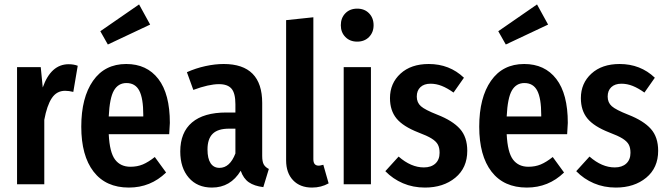

<svg xmlns="http://www.w3.org/2000/svg" viewBox="-20 -832 3012 867"><path d="M331 -535 311 -417Q291 -422 274 -422Q236 -422 214 -389Q192 -356 180 -291V0H57V-529H164L173 -437Q210 -542 290 -542Q313 -542 331 -535Z M744 -226H471Q475 -144 499.5 -111.5Q524 -79 569 -79Q600 -79 625 -89.5Q650 -100 679 -123L730 -53Q660 15 562 15Q458 15 402.5 -57Q347 -129 347 -260Q347 -391 400 -467Q453 -543 550 -543Q643 -543 695 -475.5Q747 -408 747 -277Q747 -268 744 -226ZM627 -313Q627 -388 609 -422.5Q591 -457 551 -457Q514 -457 494.5 -423.5Q475 -390 471 -306H627ZM658 -721 467 -631 433 -691 608 -812Z M1194 -69 1169 13Q1128 8 1103.5 -9Q1079 -26 1067 -61Q1021 15 937 15Q871 15 832.5 -29.5Q794 -74 794 -148Q794 -234 847 -279Q900 -324 1002 -324H1043V-361Q1043 -411 1025.5 -431.5Q1008 -452 969 -452Q923 -452 853 -426L824 -506Q864 -524 907.5 -533.5Q951 -543 990 -543Q1164 -543 1164 -367V-128Q1164 -102 1171 -89.5Q1178 -77 1194 -69ZM1043 -139V-251H1014Q964 -251 940.5 -228Q917 -205 917 -157Q917 -116 931 -95Q945 -74 971 -74Q1018 -74 1043 -139Z M1272 -108V-741L1395 -754V-113Q1395 -84 1419 -84Q1425 -84 1431.5 -86Q1438 -88 1440 -88L1464 -4Q1430 15 1389 15Q1335 15 1303.5 -18Q1272 -51 1272 -108Z M1667 -718Q1667 -686 1646.5 -665Q1626 -644 1593 -644Q1560 -644 1539.5 -665Q1519 -686 1519 -718Q1519 -751 1539.5 -772Q1560 -793 1593 -793Q1626 -793 1646.5 -772Q1667 -751 1667 -718ZM1655 0H1532V-529H1655Z M2075 -481 2028 -414Q2000 -434 1975 -444Q1950 -454 1924 -454Q1895 -454 1878.5 -438.5Q1862 -423 1862 -396Q1862 -369 1880.5 -352.5Q1899 -336 1955 -314Q2024 -287 2057 -250Q2090 -213 2090 -151Q2090 -74 2036 -29.5Q1982 15 1899 15Q1845 15 1799.5 -4.5Q1754 -24 1720 -59L1780 -125Q1836 -76 1894 -76Q1927 -76 1946 -93.5Q1965 -111 1965 -142Q1965 -165 1957 -179.5Q1949 -194 1929 -206.5Q1909 -219 1869 -234Q1800 -261 1770.5 -297Q1741 -333 1741 -389Q1741 -456 1788.5 -499.5Q1836 -543 1916 -543Q2010 -543 2075 -481Z M2541 -226H2268Q2272 -144 2296.5 -111.5Q2321 -79 2366 -79Q2397 -79 2422 -89.5Q2447 -100 2476 -123L2527 -53Q2457 15 2359 15Q2255 15 2199.5 -57Q2144 -129 2144 -260Q2144 -391 2197 -467Q2250 -543 2347 -543Q2440 -543 2492 -475.5Q2544 -408 2544 -277Q2544 -268 2541 -226ZM2424 -313Q2424 -388 2406 -422.5Q2388 -457 2348 -457Q2311 -457 2291.5 -423.5Q2272 -390 2268 -306H2424ZM2455 -721 2264 -631 2230 -691 2405 -812Z M2937 -481 2890 -414Q2862 -434 2837 -444Q2812 -454 2786 -454Q2757 -454 2740.5 -438.5Q2724 -423 2724 -396Q2724 -369 2742.5 -352.5Q2761 -336 2817 -314Q2886 -287 2919 -250Q2952 -213 2952 -151Q2952 -74 2898 -29.5Q2844 15 2761 15Q2707 15 2661.5 -4.5Q2616 -24 2582 -59L2642 -125Q2698 -76 2756 -76Q2789 -76 2808 -93.5Q2827 -111 2827 -142Q2827 -165 2819 -179.5Q2811 -194 2791 -206.5Q2771 -219 2731 -234Q2662 -261 2632.5 -297Q2603 -333 2603 -389Q2603 -456 2650.5 -499.5Q2698 -543 2778 -543Q2872 -543 2937 -481Z"/></svg>

Font: Fira Sans Compressed Medium
Style: Regular
Weight: 500
Width: 1
Designer: bBox Type GmbH & Carrois Corporate GbR & Edenspiekermann AG
Foundry: bBox Type GmbH & Carrois Corporate GbR & Edenspiekermann AG
Version: Version 4.301